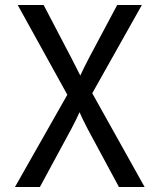

<svg xmlns="http://www.w3.org/2000/svg" viewBox="-20 -750 640 770"><path d="M40 0 250 -370 51 -730H155L268 -514Q277 -497 286.5 -477.5Q296 -458 302 -447Q307 -458 316.5 -477.5Q326 -497 335 -514L450 -730H549L350 -376L560 0H457L332 -232Q323 -249 313.5 -268.5Q304 -288 299 -300Q294 -288 284.5 -269Q275 -250 266 -233L140 0Z"/></svg>

Font: JetBrainsMono NFM
Style: Regular
Weight: 400
Monospace: yes
Designer: Philipp Nurullin, Konstantin Bulenkov
Foundry: JetBrains
Version: Version 2.304; ttfautohint (v1.8.4.7-5d5b);Nerd Fonts 3.3.0